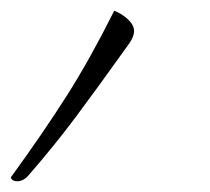

<svg xmlns="http://www.w3.org/2000/svg" viewBox="-96 -153 391 358"><path d="M-76 178Q-15 94 28.5 25.5Q72 -43 117 -133Q132 -127 143 -116.5Q154 -106 154 -95Q154 -85 145 -72Q85 12 45 65.5Q5 119 -42 173Q-52 185 -64 185Q-73 185 -76 178Z"/></svg>

Font: Charmonman
Style: Regular
Weight: 400
Designer: Ekaluck Peanpanawate
Foundry: Cadson Demak Co.,Ltd.
Version: Version 1.000; ttfautohint (v1.6)